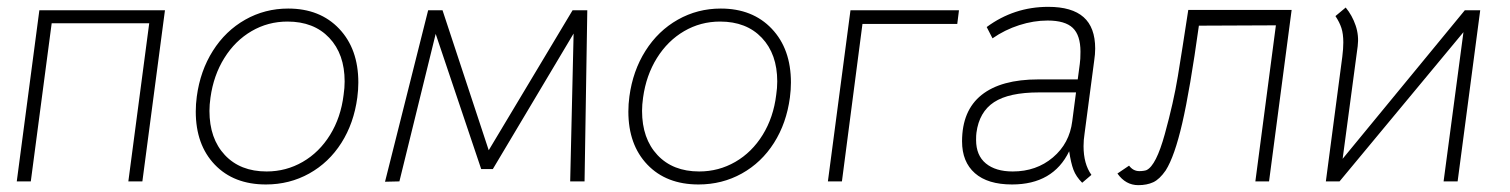

<svg xmlns="http://www.w3.org/2000/svg" viewBox="-20 -530 4413 561"><path d="M396 0H355L416 -462H131L70 0H29L95 -500H462Z M552 -204Q552 -226 555 -248Q565 -323 602 -381.5Q639 -440 696.5 -472.5Q754 -505 822 -505Q915 -505 971 -446Q1027 -387 1027 -289Q1027 -268 1024 -245Q1014 -170 977.5 -112.5Q941 -55 883.5 -23Q826 9 757 9Q663 9 607.5 -49Q552 -107 552 -204ZM984 -253Q987 -273 987 -292Q987 -372 942 -419.5Q897 -467 820 -467Q763 -467 715 -439Q667 -411 635.5 -360.5Q604 -310 595 -245Q592 -224 592 -206Q592 -125 637 -77Q682 -29 759 -29Q816 -29 864.5 -57Q913 -85 944.5 -136Q976 -187 984 -253Z M1231 -500H1273L1408 -91L1653 -500H1696L1688 0H1646L1656 -432L1420 -36H1386L1253 -431L1147 0L1105 1Z M1816 -204Q1816 -226 1819 -248Q1829 -323 1866 -381.5Q1903 -440 1960.5 -472.5Q2018 -505 2086 -505Q2179 -505 2235 -446Q2291 -387 2291 -289Q2291 -268 2288 -245Q2278 -170 2241.5 -112.5Q2205 -55 2147.5 -23Q2090 9 2021 9Q1927 9 1871.5 -49Q1816 -107 1816 -204ZM2248 -253Q2251 -273 2251 -292Q2251 -372 2206 -419.5Q2161 -467 2084 -467Q2027 -467 1979 -439Q1931 -411 1899.5 -360.5Q1868 -310 1859 -245Q1856 -224 1856 -206Q1856 -125 1901 -77Q1946 -29 2023 -29Q2080 -29 2128.5 -57Q2177 -85 2208.5 -136Q2240 -187 2248 -253Z M2782 -500 2777 -460H2500L2440 0H2399L2465 -500Z M3104 -88Q3057 9 2937 9Q2866 9 2828.5 -24Q2791 -57 2791 -117Q2791 -207 2848 -252.5Q2905 -298 3014 -298H3129L3135 -343Q3137 -356 3137 -379Q3137 -427 3114.5 -448.5Q3092 -470 3041 -470Q3000 -470 2958 -456.5Q2916 -443 2880 -418L2863 -451Q2943 -510 3043 -510Q3112 -510 3146 -480Q3180 -450 3180 -388Q3180 -372 3177 -352L3149 -140Q3146 -121 3146 -103Q3146 -51 3169 -19L3142 4Q3124 -14 3116.5 -34Q3109 -54 3104 -88ZM3113 -176 3124 -260H3016Q2928 -260 2884.5 -231.5Q2841 -203 2833 -142Q2832 -135 2832 -121Q2832 -76 2860.5 -52.5Q2889 -29 2939 -29Q3008 -29 3056.5 -70Q3105 -111 3113 -176Z M3245 -23 3279 -46Q3291 -30 3309 -30Q3316 -30 3322 -31Q3328 -32 3330 -33Q3358 -46 3383.5 -138.5Q3409 -231 3421.5 -307Q3434 -383 3452 -501H3754L3688 0H3648L3708 -456L3483 -455Q3457 -268 3434.5 -170.5Q3412 -73 3386 -32Q3368 -6 3349.5 2.5Q3331 11 3306 11Q3269 11 3245 -23Z M4260 -500H4305L4239 0H4198L4256 -436L3894 0H3854L3902 -364Q3905 -388 3905 -406Q3905 -431 3899.5 -448Q3894 -465 3882 -483L3912 -508Q3931 -485 3941 -455.5Q3951 -426 3947 -395L3903 -66Z"/></svg>

Font: Bellota Text Light
Style: Italic
Weight: 300
Italic angle: -7.5°
Designer: Kemie Guaida
Foundry: Kemie Guaida
Version: Version 4.001